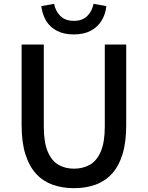

<svg xmlns="http://www.w3.org/2000/svg" viewBox="-20 -970 773 1004"><path d="M367 14Q306 14 255.5 -4Q205 -22 169 -61Q133 -100 113 -163Q93 -226 93 -316V-737H209V-309Q209 -226 229.5 -177.5Q250 -129 285.5 -108.5Q321 -88 367 -88Q414 -88 450 -108.5Q486 -129 507 -177.5Q528 -226 528 -309V-737H640V-316Q640 -226 620.5 -163Q601 -100 565 -61Q529 -22 478.5 -4Q428 14 367 14ZM366 -790Q313 -790 276.5 -809.5Q240 -829 220.5 -862.5Q201 -896 196 -938L263 -950Q270 -912 295.5 -886.5Q321 -861 366 -861Q411 -861 436.5 -886.5Q462 -912 469 -950L536 -938Q532 -896 511.5 -862.5Q491 -829 455 -809.5Q419 -790 366 -790Z"/></svg>

Font: Noto Sans SC Medium
Style: Regular
Weight: 500
Designer: Ryoko NISHIZUKA  (kana, bopomofo & ideographs); Paul D. Hunt (Latin, Greek & Cyrillic); Sandoll Communications , Soo-you
Foundry: Adobe
Version: Version 2.004-H2;hotconv 1.0.118;makeotfexe 2.5.65603